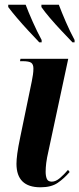

<svg xmlns="http://www.w3.org/2000/svg" viewBox="-20 -786 337 816"><path d="M152 10Q50 10 50 -90Q50 -107 53.5 -133.5Q57 -160 66 -203L115 -440Q118 -455 120 -468.5Q122 -482 122 -495Q122 -512 113 -519Q104 -526 75 -526H65L67 -536H270L186 -144Q179 -114 176.5 -93.5Q174 -73 174 -56Q174 -38 179 -26Q184 -14 200 -14Q217 -14 235 -29.5Q253 -45 269 -64L276 -55Q253 -28 225.5 -9Q198 10 152 10ZM147 -606Q126 -628 100.5 -655.5Q75 -683 52 -710Q29 -737 15 -756V-766H89Q101 -734 119.5 -692.5Q138 -651 157 -616V-606ZM288 -606Q267 -628 241 -655.5Q215 -683 192 -710Q169 -737 156 -756V-766H230Q242 -734 260 -692.5Q278 -651 297 -616V-606Z"/></svg>

Font: Noto Serif Display ExtraCondensed
Style: Bold Italic
Weight: 700
Width: 2
Italic angle: -12°
Designer: Monotype Design Team
Foundry: Monotype Imaging Inc.
Version: Version 2.009